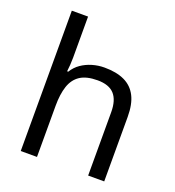

<svg xmlns="http://www.w3.org/2000/svg" viewBox="-137 -868 892 977"><g transform="rotate(20 309.0 -380.0)"><path d="M173 -537Q173 -518 171.5 -498Q170 -478 168 -462H174Q191 -490 217 -508Q243 -526 275 -535.5Q307 -545 341 -545Q406 -545 449.5 -524.5Q493 -504 515 -461Q537 -418 537 -349V0H450V-343Q450 -408 421 -440Q392 -472 330 -472Q270 -472 236 -449.5Q202 -427 187.5 -383.5Q173 -340 173 -277V0H85V-760H173Z"/></g></svg>

Font: uhindi85
Style: Book
Weight: 400
Designer: Jelle Bosma - Monotype Design Team
Foundry: Monotype Imaging Inc.
Version: Version 2.003